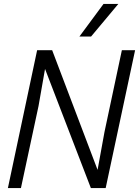

<svg xmlns="http://www.w3.org/2000/svg" viewBox="-20 -952 704 972"><path d="M168 -698H244L474 -92L509 -284L597 -698H664L515 0H440L208 -603L175 -415L86 0H20ZM504 -932H579L441 -767H382Z"/></svg>

Font: Azeret Mono Light
Style: Italic
Weight: 300
Italic angle: -12°
Designer: Martin Vácha
Foundry: Displaay
Version: Version 1.000; Glyphs 3.0.3, build 3074